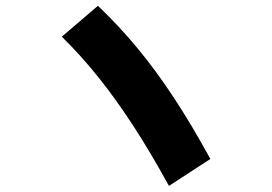

<svg xmlns="http://www.w3.org/2000/svg" viewBox="-20 -714 920 649"><path d="M551.1 -85.6Q488.9 -198.9 431.1 -287.8Q373.3 -376.7 314.4 -450.6Q255.6 -524.4 188.9 -590L311.1 -694.4Q383.3 -625.6 446.1 -549.4Q508.9 -473.3 568.3 -382.8Q627.8 -292.2 691.1 -176.7Z"/></svg>

Font: Paperlogy 8 ExtraBold
Style: Regular
Weight: 800
Designer: redesigned by Lee Juim, glyphs from Gmarket Sans & Montserrat
Foundry: PT&
Version: Version 1.001